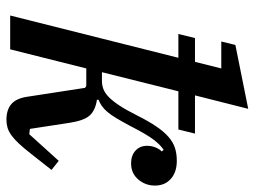

<svg xmlns="http://www.w3.org/2000/svg" viewBox="-120 -680 812 613"><g transform="rotate(90 286.5 -374.0)"><path d="M363 12Q331 12 312.5 -4Q294 -20 289 -57L261 -239L255 -243H199L138 0H30L165 -537H89L102 -590H178L199 -674H113L124 -719L328 -760L285 -590H407L394 -537H272L211 -293H240Q252 -293 264.5 -297.5Q277 -302 290 -314.5Q303 -327 317.5 -349Q332 -371 349 -405Q367 -441 383.5 -465.5Q400 -490 417 -505Q434 -520 452.5 -526Q471 -532 494 -532Q530 -532 551.5 -513Q573 -494 573 -462Q573 -432 553.5 -409Q534 -386 502 -386Q477 -386 461.5 -400Q446 -414 446 -437Q446 -451 451 -463.5Q456 -476 464 -484L459 -490Q442 -479 425 -456Q408 -433 382 -382Q368 -356 357.5 -338.5Q347 -321 337.5 -310Q328 -299 318.5 -292.5Q309 -286 299 -282V-277Q333 -272 349.5 -253.5Q366 -235 373 -187L392 -63L409 -61L494 -155L523 -132L471 -66Q453 -43 439 -28Q425 -13 412.5 -4Q400 5 388 8.5Q376 12 363 12Z"/></g></svg>

Font: IBM Plex Serif Medm
Style: Italic
Weight: 500
Italic angle: -14°
Designer: Mike Abbink, Paul van der Laan, Pieter van Rosmalen
Foundry: Bold Monday
Version: Version 3.001